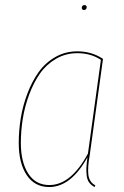

<svg xmlns="http://www.w3.org/2000/svg" viewBox="-20 -731 492 760"><path d="M313 -691.4Q303.7 -691.4 303.7 -700.7Q303.7 -705.1 306.6 -708Q309.6 -710.9 314 -710.9Q323.2 -710.9 323.2 -702.1Q323.2 -697.8 320.3 -694.6Q317.4 -691.4 313 -691.4ZM286.1 -527.8Q342.8 -527.8 387.7 -498L335.4 -118.7Q326.2 -67.4 329.8 -38.8Q333.5 -10.3 357.4 2.9L354.5 9.3Q340.8 2 333 -8.5Q325.2 -19 323.2 -35.6Q321.3 -52.2 322 -67.4Q322.8 -82.5 326.2 -108.4Q260.7 9.3 174.8 9.3Q117.2 9.3 85.7 -38.1Q54.2 -85.4 54.2 -165Q54.2 -214.4 62.3 -263.7Q70.3 -313 88.6 -361.1Q106.9 -409.2 133.1 -445.8Q159.2 -482.4 198.7 -505.1Q238.3 -527.8 286.1 -527.8ZM286.1 -520.5Q240.2 -520.5 201.9 -498.3Q163.6 -476.1 138.4 -440.2Q113.3 -404.3 95.7 -357.2Q78.1 -310.1 70.3 -261.7Q62.5 -213.4 62.5 -165.5Q62.5 -89.4 91.8 -43.9Q121.1 1.5 175.3 1.5Q260.7 1.5 328.1 -123L379.4 -494.1Q339.4 -520.5 286.1 -520.5Z"/></svg>

Font: Fira Sans Compressed Eight
Style: Italic
Weight: 100
Width: 3
Italic angle: -8°
Designer: Carrois Corporate & Edenspiekermann AG
Foundry: Carrois Corporate GbR & Edenspiekermann AG
Version: Version 4.203;PS 004.203;hotconv 1.0.88;makeotf.lib2.5.64775